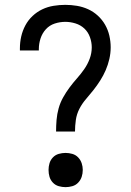

<svg xmlns="http://www.w3.org/2000/svg" viewBox="-20 -763 540 791"><path d="M211 -221Q211 -245 213 -269Q215 -293 221.5 -316.5Q228 -340 240 -361.5Q252 -383 266.5 -402.5Q281 -422 297 -440Q313 -458 327 -478Q341 -498 349.5 -521Q358 -544 358 -568Q358 -589 350.5 -610Q343 -631 327.5 -645.5Q312 -660 291 -666.5Q270 -673 249 -673Q227 -673 205.5 -666Q184 -659 169 -642.5Q154 -626 147 -604.5Q140 -583 140 -561V-555H62V-564Q62 -589 67.5 -613Q73 -637 84.5 -658.5Q96 -680 114 -697Q132 -714 154 -724.5Q176 -735 200.5 -739Q225 -743 249 -743Q273 -743 297 -739Q321 -735 343 -725Q365 -715 383 -698.5Q401 -682 413 -661Q425 -640 430.5 -616Q436 -592 436 -568Q436 -544 430.5 -520Q425 -496 415.5 -474Q406 -452 393 -431.5Q380 -411 365 -392Q350 -373 334 -354.5Q318 -336 307 -314.5Q296 -293 292.5 -269Q289 -245 289 -221ZM250 8Q236 8 222 4Q208 0 198 -10.5Q188 -21 184 -34.5Q180 -48 180 -63Q180 -77 184 -90.5Q188 -104 198 -114.5Q208 -125 222 -129Q236 -133 250 -133Q264 -133 278 -129Q292 -125 302 -114.5Q312 -104 316.5 -90.5Q321 -77 321 -63Q321 -48 316.5 -34.5Q312 -21 302 -10.5Q292 0 278 4Q264 8 250 8Z"/></svg>

Font: Iosevka MaddieWtf
Style: Regular
Weight: 400
Monospace: yes
Designer: Belleve Invis
Foundry: Belleve Invis
Version: Version 31.3.0; ttfautohint (v1.8.3)